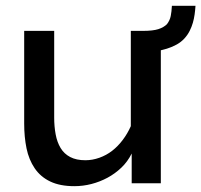

<svg xmlns="http://www.w3.org/2000/svg" viewBox="-20 -629 691 659"><path d="M432 0V-102Q418 -74 396.5 -53.5Q375 -33 349 -19Q323 -5 294 2.5Q265 10 235 10Q186 10 152.5 -6Q119 -22 99 -51.5Q79 -81 71 -120Q63 -159 63 -205V-523H166V-225Q166 -195 171 -168Q176 -141 188 -121Q200 -101 221 -90Q242 -79 273 -79Q297 -79 321 -87.5Q345 -96 365 -111.5Q385 -127 401.5 -149Q418 -171 429 -196V-523H532V0ZM470 -523Q505 -523 523.5 -529Q542 -535 553 -546Q563 -559 566 -574Q569 -589 570 -609H651Q650 -594 648 -579.5Q646 -565 642 -551Q638 -537 631 -523Q624 -509 613 -497Q602 -485 587 -476.5Q572 -468 553 -462Q534 -456 512.5 -453Q491 -450 468 -450Z"/></svg>

Font: Rising Sun Medium
Style: Regular
Weight: 500
Designer: Matt McInerney, Pablo Impallari, Rodrigo Fuenzalida (Raleway font), Stephen Hutchings (Greek), Cristiano Sobral (main ch
Foundry: The Rising Sun Project Authors
Version: Version 4.327; ttfautohint (v1.8.4.7-5d5b-dirty)